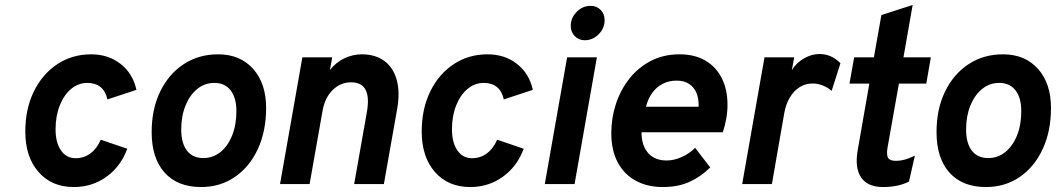

<svg xmlns="http://www.w3.org/2000/svg" viewBox="-20 -742 4257 774"><path d="M277.6 12Q188.2 12 135.1 -48.8Q82 -109.5 82 -212Q82 -302.5 116.2 -372.7Q150.4 -442.9 210.4 -482.9Q270.3 -523 347.4 -523Q416.8 -523 466.1 -484.4Q515.4 -445.8 530 -379.8L413 -341.2Q406.1 -373.9 385.4 -390.9Q364.6 -407.8 332.4 -407.8Q295.7 -407.8 266.6 -383.4Q237.5 -358.9 220.8 -316.7Q204 -274.5 204 -221Q204 -167.1 225.8 -135.6Q247.6 -104.2 284.8 -104.2Q318.4 -104.2 344.5 -123.5Q370.7 -142.9 386.2 -178.8L493.2 -142.4Q466.6 -70.7 409.1 -29.4Q351.5 12 277.6 12Z M790.4 12Q696 12 643.7 -46Q591.4 -104.1 591.4 -209.6Q591.4 -301.8 625.5 -372.4Q659.6 -443 720 -483Q780.5 -523 859.4 -523Q948 -523 1000.4 -464.4Q1052.8 -405.7 1052.8 -307Q1052.8 -213.2 1019.4 -141.2Q986 -69.2 926.8 -28.6Q867.6 12 790.4 12ZM799.6 -104.8Q838.6 -104.8 868.7 -129.1Q898.8 -153.4 915.9 -196.1Q933 -238.8 933 -293.8Q933 -348.1 909.6 -378Q886.3 -407.8 843.6 -407.8Q805.4 -407.8 775.2 -383.4Q745.1 -358.9 727.9 -316.5Q710.6 -274.1 710.6 -220Q710.6 -164.5 733.7 -134.7Q756.8 -104.8 799.6 -104.8Z M1108.9 0 1198.9 -511H1319.3L1309.9 -459.6Q1333.9 -490.3 1367.6 -506.6Q1401.3 -523 1438.5 -523Q1494 -523 1530 -495.9Q1566.1 -468.9 1579.5 -419.2Q1593 -369.5 1580.9 -301.6L1527.5 0H1407.7L1458.7 -288.4Q1469.6 -349.6 1453.8 -379.9Q1438 -410.2 1395.3 -410.2Q1352.8 -410.2 1321.3 -379.3Q1289.8 -348.4 1280.5 -296.4L1228.1 0Z M1875.6 12Q1786.2 12 1733.1 -48.8Q1680 -109.5 1680 -212Q1680 -302.5 1714.2 -372.7Q1748.4 -442.9 1808.3 -482.9Q1868.3 -523 1945.4 -523Q2014.8 -523 2064.1 -484.4Q2113.4 -445.8 2128 -379.8L2011 -341.2Q2004.1 -373.9 1983.3 -390.9Q1962.6 -407.8 1930.4 -407.8Q1893.7 -407.8 1864.6 -383.4Q1835.5 -358.9 1818.8 -316.7Q1802 -274.5 1802 -221Q1802 -167.1 1823.8 -135.6Q1845.6 -104.2 1882.8 -104.2Q1916.4 -104.2 1942.6 -123.5Q1968.7 -142.9 1984.2 -178.8L2091.2 -142.4Q2064.6 -70.7 2007 -29.4Q1949.5 12 1875.6 12Z M2176.2 0 2266.2 -511H2386.2L2296.2 0ZM2337.2 -579.8Q2313.3 -579.8 2297.1 -596.3Q2280.8 -612.9 2280.8 -637.4Q2280.8 -669.9 2304.7 -694.1Q2328.5 -718.4 2360.6 -718.4Q2385.6 -718.4 2401.5 -702Q2417.4 -685.7 2417.4 -660.8Q2417.4 -628.1 2393.4 -604Q2369.3 -579.8 2337.2 -579.8Z M2652.1 12Q2589.7 12 2543.1 -13.4Q2496.4 -38.7 2470.4 -87.2Q2444.3 -135.7 2444.3 -205.4Q2444.3 -266.4 2463 -323.2Q2481.7 -380 2517.3 -425.1Q2553 -470.2 2604 -496.6Q2655 -523 2719.7 -523Q2781 -523 2824.2 -497.4Q2867.3 -471.8 2890 -426.2Q2912.7 -380.6 2912.7 -320.4Q2912.7 -291.6 2907.8 -263.8Q2903 -235.9 2893.7 -208.8H2566.1Q2566.1 -172.2 2578.4 -146.8Q2590.7 -121.5 2613.2 -108.2Q2635.8 -95 2666.9 -95Q2697 -95 2728.2 -108.9Q2759.4 -122.8 2782.1 -146.2L2843.1 -67Q2806.5 -30.5 2760.2 -9.2Q2714 12 2652.1 12ZM2584.1 -311.6H2796.3Q2797.4 -343 2787.9 -366.6Q2778.3 -390.3 2758.2 -403.6Q2738.1 -417 2708.1 -417Q2676.8 -417 2651.8 -404.3Q2626.8 -391.6 2609.5 -367.9Q2592.2 -344.2 2584.1 -311.6Z M2971.9 0 3061.9 -511H3181.7L3172.1 -459.4Q3190.1 -488.6 3220.7 -506.4Q3251.3 -524.2 3283.7 -524.2Q3332 -524.2 3368.1 -487.2L3332.5 -375.6Q3316.4 -389.8 3296.2 -397.6Q3276 -405.4 3255.5 -405.4Q3227.1 -405.4 3203.7 -390.8Q3180.3 -376.1 3164.2 -349.3Q3148 -322.5 3141.5 -285.6L3091.7 0Z M3539.7 12Q3478.3 12 3451.7 -26.2Q3425 -64.5 3437.7 -137L3484.5 -405H3404.5L3423.3 -511H3502.9L3533.1 -681.2L3659.1 -722L3622.1 -511H3732.5L3714.1 -405H3603.7L3558.3 -149.4Q3552.7 -117.9 3559.9 -105.8Q3567.1 -93.6 3591.3 -93.6Q3609.3 -93.6 3626.2 -98.2Q3643.2 -102.7 3668.1 -114.4L3644.3 -10.2Q3601.1 12 3539.7 12Z M3954.4 12Q3860 12 3807.7 -46Q3755.4 -104.1 3755.4 -209.6Q3755.4 -301.8 3789.5 -372.4Q3823.6 -443 3884.1 -483Q3944.5 -523 4023.4 -523Q4112 -523 4164.4 -464.4Q4216.8 -405.7 4216.8 -307Q4216.8 -213.2 4183.4 -141.2Q4150 -69.2 4090.8 -28.6Q4031.6 12 3954.4 12ZM3963.6 -104.8Q4002.6 -104.8 4032.7 -129.1Q4062.8 -153.4 4079.9 -196.1Q4097 -238.8 4097 -293.8Q4097 -348.1 4073.7 -378Q4050.3 -407.8 4007.6 -407.8Q3969.4 -407.8 3939.2 -383.4Q3909.1 -358.9 3891.8 -316.5Q3874.6 -274.1 3874.6 -220Q3874.6 -164.5 3897.7 -134.7Q3920.8 -104.8 3963.6 -104.8Z"/></svg>

Font: Overpass
Style: Italic
Weight: 400
Italic angle: -10°
Designer: Delve Withrington, Dave Bailey, Thomas Jockin
Foundry: Delve Fonts LLC
Version: Version 4.000